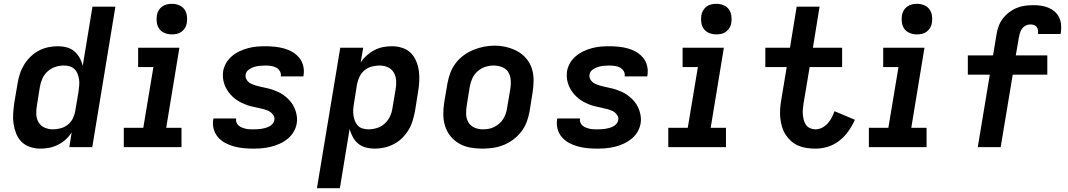

<svg xmlns="http://www.w3.org/2000/svg" viewBox="-20 -770 5590 1005"><path d="M192 8Q164 8 138 -0.5Q112 -9 93.5 -27Q75 -45 65 -70Q55 -95 51 -121.5Q47 -148 49 -176.5Q51 -205 55 -233L72 -333Q76 -358 84 -383Q92 -408 106 -431Q120 -454 139.5 -473Q159 -492 182.5 -504.5Q206 -517 231.5 -522.5Q257 -528 282 -528Q307 -528 329.5 -522Q352 -516 369 -501.5Q386 -487 397 -467Q408 -447 413 -425L464 -735H584L463 0H343L355 -77Q342 -56 323.5 -39.5Q305 -23 283 -12Q261 -1 238 3.5Q215 8 192 8ZM257 -93Q277 -93 297.5 -98.5Q318 -104 335 -117.5Q352 -131 361.5 -150.5Q371 -170 374 -190L391 -290Q393 -306 394.5 -322Q396 -338 394 -353Q392 -368 386.5 -382.5Q381 -397 370.5 -407.5Q360 -418 345.5 -422.5Q331 -427 315 -427Q292 -427 270 -420Q248 -413 230 -397Q212 -381 202.5 -360Q193 -339 189 -317L173 -217Q169 -194 170 -171Q171 -148 182 -129.5Q193 -111 213.5 -102Q234 -93 257 -93Z M628 0V-101H730L783 -419H703V-520H919L850 -101H930V0ZM880 -590Q860 -590 842.5 -597Q825 -604 814.5 -618Q804 -632 801 -651Q798 -670 801 -689Q803 -703 810 -715Q817 -727 828.5 -735.5Q840 -744 853 -747Q866 -750 880 -750Q899 -750 916.5 -743Q934 -736 944.5 -722Q955 -708 958 -689Q961 -670 958 -651Q956 -637 949 -625Q942 -613 931 -604.5Q920 -596 906.5 -593Q893 -590 880 -590Z M1305 8Q1280 8 1254.5 5.5Q1229 3 1205 -3.5Q1181 -10 1159.5 -21.5Q1138 -33 1122 -51Q1106 -69 1099 -93Q1092 -117 1096 -143Q1096 -145 1096.5 -146.5Q1097 -148 1098 -150H1216Q1216 -150 1216 -149Q1216 -148 1216 -148Q1214 -138 1218 -128.5Q1222 -119 1229.5 -112.5Q1237 -106 1246 -102.5Q1255 -99 1264.5 -96.5Q1274 -94 1284.5 -93.5Q1295 -93 1305 -93Q1316 -93 1326.5 -93.5Q1337 -94 1347.5 -95.5Q1358 -97 1368.5 -100Q1379 -103 1389 -108Q1399 -113 1406.5 -121.5Q1414 -130 1416 -141Q1419 -156 1410 -168.5Q1401 -181 1388 -188Q1375 -195 1360.5 -198.5Q1346 -202 1331 -205.5Q1316 -209 1301.5 -212Q1287 -215 1273 -220Q1259 -225 1245.5 -231.5Q1232 -238 1220 -246Q1208 -254 1197.5 -264Q1187 -274 1178.5 -285Q1170 -296 1163 -309.5Q1156 -323 1152 -337Q1148 -351 1147 -366Q1146 -381 1148 -397Q1152 -420 1164 -440.5Q1176 -461 1194.5 -476.5Q1213 -492 1234.5 -502Q1256 -512 1278.5 -518Q1301 -524 1323.5 -526Q1346 -528 1368 -528Q1393 -528 1418 -525.5Q1443 -523 1466.5 -516.5Q1490 -510 1510.5 -498Q1531 -486 1546 -468Q1561 -450 1567 -426Q1573 -402 1569 -377Q1569 -375 1568.5 -373.5Q1568 -372 1568 -370H1449Q1449 -370 1449.5 -371Q1450 -372 1450 -372Q1452 -387 1444 -399Q1436 -411 1424 -417Q1412 -423 1397.5 -425Q1383 -427 1368 -427Q1354 -427 1339 -425.5Q1324 -424 1309.5 -419.5Q1295 -415 1281.5 -405Q1268 -395 1266 -380Q1263 -365 1271.5 -352Q1280 -339 1293 -332.5Q1306 -326 1320.5 -322Q1335 -318 1350 -314.5Q1365 -311 1379.5 -308Q1394 -305 1408 -300Q1422 -295 1435.5 -289Q1449 -283 1461 -274.5Q1473 -266 1483.5 -256.5Q1494 -247 1503 -235.5Q1512 -224 1518.5 -211Q1525 -198 1529 -184Q1533 -170 1534.5 -154.5Q1536 -139 1533 -123Q1529 -100 1516.5 -79Q1504 -58 1484.5 -42.5Q1465 -27 1442.5 -17Q1420 -7 1397 -1.5Q1374 4 1351 6Q1328 8 1305 8Z M1639 215 1761 -520H1881L1868 -443Q1882 -464 1900.5 -480.5Q1919 -497 1940.5 -508Q1962 -519 1985 -523.5Q2008 -528 2031 -528Q2059 -528 2085.5 -519.5Q2112 -511 2130 -493Q2148 -475 2158.5 -450Q2169 -425 2172.5 -398.5Q2176 -372 2174.5 -343.5Q2173 -315 2168 -287L2152 -187Q2147 -162 2139.5 -137Q2132 -112 2118 -89Q2104 -66 2084.5 -47Q2065 -28 2041 -15.5Q2017 -3 1991.5 2.5Q1966 8 1941 8Q1917 8 1894.5 2Q1872 -4 1854.5 -18.5Q1837 -33 1826.5 -53Q1816 -73 1810 -95L1759 215ZM1909 -93Q1931 -93 1953.5 -100Q1976 -107 1993.5 -123Q2011 -139 2021 -160Q2031 -181 2034 -203L2051 -303Q2055 -326 2053.5 -349Q2052 -372 2041 -390.5Q2030 -409 2010 -418Q1990 -427 1966 -427Q1946 -427 1925.5 -421.5Q1905 -416 1888.5 -402.5Q1872 -389 1862.5 -369.5Q1853 -350 1849 -330L1833 -230Q1830 -214 1829 -198Q1828 -182 1830 -167Q1832 -152 1837.5 -137.5Q1843 -123 1853 -112.5Q1863 -102 1878 -97.5Q1893 -93 1909 -93Z M2505 8Q2473 8 2442 2.5Q2411 -3 2384.5 -18Q2358 -33 2339 -56Q2320 -79 2310.5 -108Q2301 -137 2300.5 -169Q2300 -201 2305 -233L2322 -333Q2327 -361 2337 -388Q2347 -415 2364.5 -438.5Q2382 -462 2406.5 -480Q2431 -498 2458 -509Q2485 -520 2513 -525.5Q2541 -531 2569 -531Q2601 -531 2631.5 -523.5Q2662 -516 2688.5 -501.5Q2715 -487 2734.5 -464Q2754 -441 2763.5 -412Q2773 -383 2773 -351Q2773 -319 2768 -287L2752 -187Q2747 -159 2737 -132Q2727 -105 2709 -81.5Q2691 -58 2667 -40Q2643 -22 2616 -11Q2589 0 2561 4Q2533 8 2505 8ZM2507 -93Q2522 -93 2537 -95.5Q2552 -98 2566 -105Q2580 -112 2592.5 -122.5Q2605 -133 2613.5 -146.5Q2622 -160 2627 -174.5Q2632 -189 2634 -203L2651 -303Q2655 -327 2653.5 -350Q2652 -373 2641 -391.5Q2630 -410 2609 -418.5Q2588 -427 2564 -427Q2542 -427 2520 -420Q2498 -413 2480 -397Q2462 -381 2452.5 -360Q2443 -339 2439 -317L2423 -217Q2419 -194 2420 -171Q2421 -148 2432 -129.5Q2443 -111 2463.5 -102Q2484 -93 2507 -93Z M3105 8Q3080 8 3054.5 5.5Q3029 3 3005 -3.5Q2981 -10 2959.5 -21.5Q2938 -33 2922 -51Q2906 -69 2899 -93Q2892 -117 2896 -143Q2896 -145 2896.5 -146.5Q2897 -148 2898 -150H3016Q3016 -150 3016 -149Q3016 -148 3016 -148Q3014 -138 3018 -128.5Q3022 -119 3029.5 -112.5Q3037 -106 3046 -102.5Q3055 -99 3064.5 -96.5Q3074 -94 3084.5 -93.5Q3095 -93 3105 -93Q3116 -93 3126.5 -93.5Q3137 -94 3147.5 -95.5Q3158 -97 3168.5 -100Q3179 -103 3189 -108Q3199 -113 3206.5 -121.5Q3214 -130 3216 -141Q3219 -156 3210 -168.5Q3201 -181 3188 -188Q3175 -195 3160.5 -198.5Q3146 -202 3131 -205.5Q3116 -209 3101.5 -212Q3087 -215 3073 -220Q3059 -225 3045.5 -231.5Q3032 -238 3020 -246Q3008 -254 2997.5 -264Q2987 -274 2978.5 -285Q2970 -296 2963 -309.5Q2956 -323 2952 -337Q2948 -351 2947 -366Q2946 -381 2948 -397Q2952 -420 2964 -440.5Q2976 -461 2994.5 -476.5Q3013 -492 3034.5 -502Q3056 -512 3078.5 -518Q3101 -524 3123.5 -526Q3146 -528 3168 -528Q3193 -528 3218 -525.5Q3243 -523 3266.5 -516.5Q3290 -510 3310.5 -498Q3331 -486 3346 -468Q3361 -450 3367 -426Q3373 -402 3369 -377Q3369 -375 3368.5 -373.5Q3368 -372 3368 -370H3249Q3249 -370 3249.5 -371Q3250 -372 3250 -372Q3252 -387 3244 -399Q3236 -411 3224 -417Q3212 -423 3197.5 -425Q3183 -427 3168 -427Q3154 -427 3139 -425.5Q3124 -424 3109.5 -419.5Q3095 -415 3081.5 -405Q3068 -395 3066 -380Q3063 -365 3071.5 -352Q3080 -339 3093 -332.5Q3106 -326 3120.5 -322Q3135 -318 3150 -314.5Q3165 -311 3179.5 -308Q3194 -305 3208 -300Q3222 -295 3235.5 -289Q3249 -283 3261 -274.5Q3273 -266 3283.5 -256.5Q3294 -247 3303 -235.5Q3312 -224 3318.5 -211Q3325 -198 3329 -184Q3333 -170 3334.5 -154.5Q3336 -139 3333 -123Q3329 -100 3316.5 -79Q3304 -58 3284.5 -42.5Q3265 -27 3242.5 -17Q3220 -7 3197 -1.5Q3174 4 3151 6Q3128 8 3105 8Z M3478 0V-101H3580L3633 -419H3553V-520H3769L3700 -101H3780V0ZM3730 -590Q3710 -590 3692.5 -597Q3675 -604 3664.5 -618Q3654 -632 3651 -651Q3648 -670 3651 -689Q3653 -703 3660 -715Q3667 -727 3678.5 -735.5Q3690 -744 3703 -747Q3716 -750 3730 -750Q3749 -750 3766.5 -743Q3784 -736 3794.5 -722Q3805 -708 3808 -689Q3811 -670 3808 -651Q3806 -637 3799 -625Q3792 -613 3781 -604.5Q3770 -596 3756.5 -593Q3743 -590 3730 -590Z M4248 8Q4225 8 4201.5 4.5Q4178 1 4157.5 -8Q4137 -17 4120.5 -32Q4104 -47 4092 -65.5Q4080 -84 4073.5 -106Q4067 -128 4064.5 -151Q4062 -174 4063.5 -197.5Q4065 -221 4069 -245L4098 -419H3986V-520H4115L4150 -735H4270L4235 -520H4388V-419H4218L4186 -228Q4184 -214 4182.5 -199Q4181 -184 4182.5 -169.5Q4184 -155 4187.5 -141Q4191 -127 4199 -116Q4207 -105 4220.5 -99Q4234 -93 4248 -93Q4266 -93 4283 -101.5Q4300 -110 4312.5 -124Q4325 -138 4333.5 -154.5Q4342 -171 4348 -188L4455 -143Q4441 -112 4421 -83.5Q4401 -55 4373.5 -33.5Q4346 -12 4313.5 -2Q4281 8 4248 8Z M4528 0V-101H4630L4683 -419H4603V-520H4819L4750 -101H4830V0ZM4780 -590Q4760 -590 4742.5 -597Q4725 -604 4714.5 -618Q4704 -632 4701 -651Q4698 -670 4701 -689Q4703 -703 4710 -715Q4717 -727 4728.5 -735.5Q4740 -744 4753 -747Q4766 -750 4780 -750Q4799 -750 4816.5 -743Q4834 -736 4844.5 -722Q4855 -708 4858 -689Q4861 -670 4858 -651Q4856 -637 4849 -625Q4842 -613 4831 -604.5Q4820 -596 4806.5 -593Q4793 -590 4780 -590Z M5098 0 5161 -379H5046V-480H5178L5196 -589Q5199 -611 5207 -632.5Q5215 -654 5229 -672.5Q5243 -691 5262 -705.5Q5281 -720 5302 -728.5Q5323 -737 5345 -740Q5367 -743 5389 -743Q5410 -743 5430 -740Q5450 -737 5468 -729.5Q5486 -722 5500.5 -709.5Q5515 -697 5523.5 -679.5Q5532 -662 5534 -641.5Q5536 -621 5533 -601Q5533 -599 5532.5 -596.5Q5532 -594 5531 -592H5413Q5413 -593 5413 -593.5Q5413 -594 5413 -595Q5415 -604 5413 -613.5Q5411 -623 5405.5 -630Q5400 -637 5391 -639.5Q5382 -642 5372 -642Q5360 -642 5348.5 -636Q5337 -630 5329.5 -619.5Q5322 -609 5318.5 -597Q5315 -585 5313 -573L5297 -480H5462V-379H5281L5218 0Z"/></svg>

Font: Zed Sans Extended
Style: Bold Italic
Weight: 700
Width: 7
Italic angle: -9°
Designer: Belleve Invis
Foundry: Belleve Invis
Version: Version 1.0.0; ttfautohint (v1.8.4)